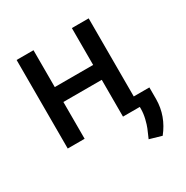

<svg xmlns="http://www.w3.org/2000/svg" viewBox="-168 -687 994 1024"><g transform="rotate(-30 328.5 -175.0)"><path d="M175.3 -545.4V-318.4H411.6V-545.4H515.1V-64.5H611.3V8.3Q610.4 110.8 543.9 194.3L469.7 172.9Q485.8 136.2 492.9 119.1Q500 102.1 507.6 71.3Q515.1 40.5 515.1 12.2V0H411.6V-226.6H175.3V0H71.3V-545.4Z"/></g></svg>

Font: Karasuma Gothic
Style: Regular
Weight: 500
Designer: Rasmus Andersson / Ryoko Nishizuka
Foundry: Genbu
Version: Version 1.00